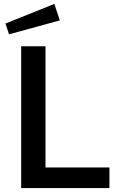

<svg xmlns="http://www.w3.org/2000/svg" viewBox="-20 -959 609 979"><path d="M257 -939 8 -839 26 -784 285 -855ZM88 -723V0H538V-105H212V-723Z"/></svg>

Font: United Sans SemiBold
Style: Regular
Weight: 600
Designer: Pablo Impallari, Rodrigo Fuenzalida (Modified by Dan O. Williams)
Version: Version 1.000;PS 001.000;hotconv 1.0.88;makeotf.lib2.5.64775